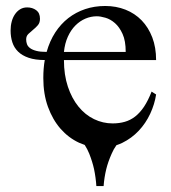

<svg xmlns="http://www.w3.org/2000/svg" viewBox="-20 -481 573 645"><path d="M504.4 -163.6Q499.5 -130.9 484.6 -98.9Q469.7 -66.9 446 -41.7Q422.4 -16.6 390.6 -1Q381.3 3.4 371.1 6.8Q361.3 20.5 355 35.6Q342.8 63 336.9 87.4Q330.1 115.7 328.1 144H303.7Q301.8 115.2 295.9 86.9Q290.5 62.5 279.8 35.2Q273.4 19.5 264.6 5.9Q254.9 2.4 245.6 -1.5Q210 -18.1 183.3 -48.6Q156.7 -79.1 141.1 -122.1Q125.5 -165 125.5 -218.8Q125.5 -252 130.4 -279.3Q98.1 -279.3 76.2 -286.9Q54.2 -294.4 40.8 -307.6Q27.3 -320.8 21.5 -338.9Q15.6 -356.9 15.6 -378.4Q15.6 -394.5 19.3 -408.4Q22.9 -422.4 30.3 -433.1Q37.6 -443.8 47.9 -450Q58.1 -456.1 71.3 -456.1Q88.9 -456.1 101.6 -446.8Q114.3 -437.5 114.3 -418Q114.3 -404.3 106.9 -396Q99.6 -387.7 91.1 -380.9Q82.5 -374 75.2 -366.9Q67.9 -359.9 67.9 -348.6Q67.9 -340.3 70.6 -332.8Q73.2 -325.2 81.1 -319.3Q88.9 -313.5 102.1 -310.1Q115.2 -306.6 136.7 -306.6Q147 -343.3 165.5 -371.8Q184.1 -400.4 209.5 -420.2Q234.9 -439.9 266.1 -450.4Q297.4 -460.9 333.5 -460.9Q370.1 -460.9 401.6 -448.5Q433.1 -436 455.8 -412.6Q478.5 -389.2 491.5 -355.5Q504.4 -321.8 504.4 -279.3H194.8Q194.8 -229.5 208 -189.9Q221.2 -150.4 243.7 -122.8Q266.1 -95.2 295.9 -80.8Q325.7 -66.4 358.4 -66.4Q380.4 -66.4 399.2 -71.8Q418 -77.1 434.1 -89.6Q450.2 -102.1 463.9 -122.6Q477.5 -143.1 489.3 -173.3ZM402.3 -306.6Q402.3 -343.8 391.8 -366.9Q381.3 -390.1 366.2 -403.3Q351.1 -416.5 334.2 -421.4Q317.4 -426.3 305.2 -426.3Q285.6 -426.3 267.1 -418.5Q248.5 -410.6 233.4 -395.5Q218.3 -380.4 208 -357.9Q197.8 -335.4 194.8 -306.6Z"/></svg>

Font: Doulos SIL CyrE
Style: Regular
Weight: 400
Designer: Walt Agee, Victor Gaultney, Peter Martin, Debbi Hosken, Becca Hirsbrunner
Foundry: SIL International
Version: Version 5.000